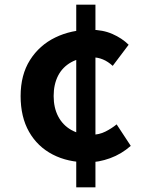

<svg xmlns="http://www.w3.org/2000/svg" viewBox="-20 -763 630 827"><path d="M358 -63.7Q272.1 -63.7 206.9 -97.5Q141.7 -131.3 105.2 -195.2Q68.8 -259.1 68.8 -349.2Q68.8 -440.6 109.2 -504.4Q149.6 -568.2 218 -601.5Q286.5 -634.8 369.7 -634.8Q423 -634.8 464.3 -616.6Q505.5 -598.5 534.1 -570.3L465.5 -479.3Q445 -498 423.3 -507Q401.6 -516 378.5 -516Q324.7 -516 287 -495.1Q249.3 -474.2 230.2 -436.9Q211.1 -399.6 211.1 -349.2Q211.1 -299.1 230.6 -261.7Q250.2 -224.2 286.7 -203.4Q323.2 -182.5 373.9 -182.5Q406.9 -182.5 434.2 -196.3Q461.4 -210.1 482.4 -227.3L543.2 -134.7Q503 -99.2 454.1 -81.5Q405.1 -63.7 358 -63.7ZM308.4 43.8V-743H391.1V43.8Z"/></svg>

Font: Noto Sans TC Thin
Style: Regular
Weight: 100
Designer: Ryoko NISHIZUKA 西塚涼子 (kana, bopomofo & ideographs); Paul D. Hunt (Latin, Greek & Cyrillic); Sandoll Communications 산돌커뮤니
Foundry: Adobe
Version: Version 2.004-H2;hotconv 1.0.118;makeotfexe 2.5.65603